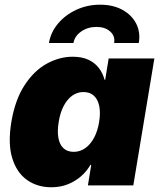

<svg xmlns="http://www.w3.org/2000/svg" viewBox="-20 -790 682 818"><path d="M198.7 7.8Q139.2 7.8 95.2 -23.2Q51.3 -54.2 32.2 -116Q13.2 -177.7 28.3 -270Q44.4 -365.7 85 -427.5Q125.5 -489.3 179.4 -518.8Q233.4 -548.3 289.6 -548.3Q329.1 -548.3 356.7 -535.4Q384.3 -522.5 401.4 -500Q418.5 -477.5 425.3 -450.2H428.2L442.9 -541H637.7L547.9 0H354.5L368.7 -87.4H365.2Q349.1 -59.6 324.5 -38.3Q299.8 -17.1 268.3 -4.6Q236.8 7.8 198.7 7.8ZM293.9 -143.1Q320.8 -143.1 343 -158.7Q365.2 -174.3 380.6 -202.9Q396 -231.4 402.3 -270Q408.7 -310.1 402.8 -338.4Q397 -366.7 379.9 -382.3Q362.8 -397.9 335.4 -397.9Q308.6 -397.9 287.4 -382.3Q266.1 -366.7 251.2 -338.4Q236.3 -310.1 230 -270Q223.6 -231 228.8 -202.4Q233.9 -173.8 250.5 -158.4Q267.1 -143.1 293.9 -143.1ZM406.7 -770Q461.4 -770 501.2 -748.3Q541 -726.6 560.1 -689.7Q579.1 -652.8 571.3 -606.9H466.3Q471.2 -636.2 449.5 -655.8Q427.7 -675.3 391.1 -675.3Q354 -675.3 325.9 -655.8Q297.9 -636.2 293 -606.9H188.5Q196.3 -652.8 227.3 -689.7Q258.3 -726.6 305.2 -748.3Q352.1 -770 406.7 -770Z"/></svg>

Font: Inter 17pt Black
Style: Italic
Weight: 900
Italic angle: -9.3988°
Version: Version 4.001;git-66647c0bb